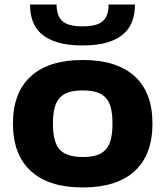

<svg xmlns="http://www.w3.org/2000/svg" viewBox="-20 -814 728 845"><path d="M344 11Q195 11 116 -61Q37 -133 37 -270Q37 -407 116 -478.5Q195 -550 344 -550Q494 -550 572.5 -478.5Q651 -407 651 -270Q651 -133 572.5 -61Q494 11 344 11ZM344 -123Q380 -123 404.5 -130.5Q429 -138 445 -155.5Q461 -173 468 -201Q475 -229 475 -270Q475 -311 468 -339Q461 -367 445 -384Q429 -401 404.5 -408.5Q380 -416 344 -416Q309 -416 284 -408.5Q259 -401 243 -383.5Q227 -366 220 -338Q213 -310 213 -270Q213 -188 243 -155.5Q273 -123 344 -123ZM344 -614Q278 -614 233.5 -627.5Q189 -641 162 -665Q135 -689 123.5 -722Q112 -755 112 -794H229Q229 -745 254 -721.5Q279 -698 344 -698Q408 -698 433 -721.5Q458 -745 458 -794H574Q574 -755 562.5 -722Q551 -689 524 -665Q497 -641 453 -627.5Q409 -614 344 -614Z"/></svg>

Font: Encode Sans Wide
Style: Bold
Weight: 700
Designer: Pablo Impallari, Andres Torresi
Foundry: Pablo Impallari, Andres Torresi
Version: Version 1.000; ttfautohint (v1.00) -l 8 -r 50 -G 200 -x 14 -